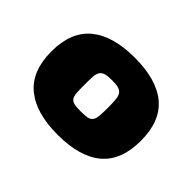

<svg xmlns="http://www.w3.org/2000/svg" viewBox="-95 -900 707 707"><g transform="rotate(45 259.0 -546.0)"><path d="M259 -466Q281 -466 293 -468.5Q305 -471 311 -479.5Q317 -488 318.5 -503.5Q320 -519 320 -546Q320 -572 318.5 -588Q317 -604 311 -613Q305 -622 293 -625.5Q281 -629 259 -629Q237 -629 225 -625.5Q213 -622 207 -613Q201 -604 200 -588Q199 -572 199 -546Q199 -519 200 -503.5Q201 -488 207 -479.5Q213 -471 225 -468.5Q237 -466 259 -466ZM259 -345Q146 -345 86 -394.5Q26 -444 26 -546Q26 -648 86 -697.5Q146 -747 259 -747Q374 -747 433 -697.5Q492 -648 492 -546Q492 -444 433 -394.5Q374 -345 259 -345Z"/></g></svg>

Font: Plata Sans Black
Style: Regular
Weight: 900
Designer: Pablo Impallari, Andres Torresi, & Cristiano Sobral
Foundry: Pablo Impallari, Andres Torresi, & Cristiano Sobral
Version: Version 1.00;December 28, 2019;FontCreator 12.0.0.2547 64-bi